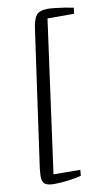

<svg xmlns="http://www.w3.org/2000/svg" viewBox="-100 -883 570 1016"><g transform="rotate(-10 185.0 -375.5)"><path d="M107 84Q72 84 57 73Q42 62 42 32Q42 23 43.2 12Q44.5 1 45 -10L148 -742Q155 -794 171.8 -814.5Q188.5 -835 234 -835Q248.5 -835 272.8 -832.2Q297 -829.5 323.2 -825.5Q349.5 -821.5 370 -817L366 -785H223L111 33L255 34L252 66Q218.5 74 179.2 79Q140 84 107 84Z"/></g></svg>

Font: Merriweather Sans Light
Style: Italic
Weight: 300
Italic angle: -7.5°
Designer: Eben Sorkin
Foundry: Eben Sorkin
Version: Version 2.001; ttfautohint (v1.8.3)